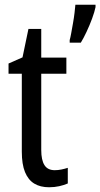

<svg xmlns="http://www.w3.org/2000/svg" viewBox="-20 -780 423 810"><path d="M383 -750Q379 -730 368.5 -701.5Q358 -673 345 -645.5Q332 -618 321 -600H274V-611Q277 -621 280.5 -640.5Q284 -660 288 -682.5Q292 -705 294.5 -726Q297 -747 298 -760H383ZM211 -62Q225 -62 239.5 -65Q254 -68 266 -72V-6Q250 1 230 5.5Q210 10 187 10Q150 10 124.5 -5.5Q99 -21 85.5 -54Q72 -87 72 -140V-469H16V-512L75 -538L100 -658H154V-537H260V-469H154V-147Q154 -105 167.5 -83.5Q181 -62 211 -62Z"/></svg>

Font: Noto Sans Display Condensed
Style: Regular
Weight: 400
Width: 3
Designer: Monotype Design Team
Foundry: Monotype Imaging Inc.
Version: Version 2.003